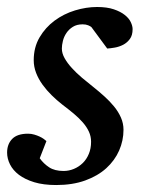

<svg xmlns="http://www.w3.org/2000/svg" viewBox="-28 -514 418 546"><path d="M349.1 -431.2Q349.1 -413.6 341.3 -403.1Q333.5 -392.6 322.3 -386.7Q311 -380.9 298.6 -378.7Q286.1 -376.5 276.9 -376L231.9 -437Q229 -439.5 222.7 -442.1Q216.3 -444.8 207 -444.8Q190.4 -444.8 179.2 -437.7Q168 -430.7 160.9 -420.2Q153.8 -409.7 150.9 -397.7Q147.9 -385.7 147.9 -376Q147.9 -362.3 155.8 -348.4Q163.6 -334.5 176.3 -320.6Q189 -306.6 204.8 -293.2Q220.7 -279.8 236.8 -267.1Q253.4 -253.9 268.8 -240Q284.2 -226.1 296.4 -211.2Q308.6 -196.3 315.9 -179.7Q323.2 -163.1 323.2 -145Q323.2 -114.3 310.8 -85.9Q298.3 -57.6 274.2 -35.6Q250 -13.7 214.1 -0.7Q178.2 12.2 131.8 12.2Q95.7 12.2 69.3 4.2Q43 -3.9 25.9 -16.8Q8.8 -29.8 0.5 -46.4Q-7.8 -63 -7.8 -80.1Q-7.8 -104 6.6 -118.9Q21 -133.8 51.8 -133.8Q61 -133.8 69.3 -131.3Q77.6 -128.9 84.5 -125.7Q91.3 -122.6 96.4 -118.9Q101.6 -115.2 104 -112.8L85 -64Q95.7 -48.8 111.6 -38.3Q127.4 -27.8 152.8 -27.8Q168 -27.8 182.1 -33.7Q196.3 -39.6 207.3 -50.3Q218.3 -61 224.6 -76.4Q231 -91.8 231 -110.8Q231 -126 224.9 -139.4Q218.8 -152.8 207.8 -165.5Q196.8 -178.2 181.9 -190.7Q167 -203.1 148.9 -216.8Q133.3 -229 118.9 -243.2Q104.5 -257.3 93 -273.2Q81.5 -289.1 74.7 -306.6Q67.9 -324.2 67.9 -342.8Q67.9 -379.4 84.5 -407.7Q101.1 -436 127.2 -455.3Q153.3 -474.6 185.3 -484.4Q217.3 -494.1 248 -494.1Q276.4 -494.1 295.7 -487.5Q314.9 -481 326.9 -471.4Q338.9 -461.9 344 -450.9Q349.1 -439.9 349.1 -431.2Z"/></svg>

Font: Charis SIL Afr
Style: Italic
Weight: 400
Italic angle: -11°
Foundry: SIL International
Version: Version 5.000